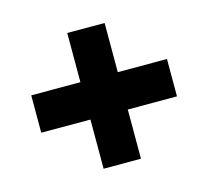

<svg xmlns="http://www.w3.org/2000/svg" viewBox="-79 -621 731 675"><g transform="rotate(-15 287.0 -284.0)"><path d="M219 -37V-216H40V-352H219V-531H355V-352H534V-216H355V-37Z"/></g></svg>

Font: Geist ExtBd
Style: Regular
Weight: 400
Designer: Basement.studio, Andrés Briganti, Mateo Zaragoza
Foundry: Basement.studio, Vercel, Andrés Briganti, Guido Ferreyra, Mateo Zaragoza
Version: Version 1.401